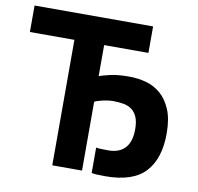

<svg xmlns="http://www.w3.org/2000/svg" viewBox="-79 -782 898 871"><g transform="rotate(10 370.0 -346.5)"><path d="M353 0H216V-578H11V-700H557V-578H353V-435Q369 -441 403 -449Q437 -457 491 -457Q530 -457 567.5 -447Q605 -437 635 -411.5Q665 -386 683.5 -342.5Q702 -299 702 -232Q702 -116 645 -54.5Q588 7 461 7Q433 7 419.5 6Q406 5 398 3V-114Q405 -112 421.5 -111.5Q438 -111 455 -111Q505 -111 531.5 -140Q558 -169 558 -226Q558 -260 549 -281.5Q540 -303 524 -315Q508 -327 486 -331Q464 -335 438 -335Q415 -335 389.5 -329Q364 -323 353 -317Z"/></g></svg>

Font: PTSans
Style: Bold
Weight: 700
Designer: A.Korolkova, O.Umpeleva, V.Yefimov
Foundry: ParaType Ltd
Version: Version 2.003W OFL